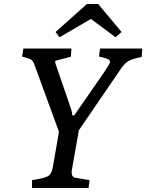

<svg xmlns="http://www.w3.org/2000/svg" viewBox="-20 -934 727 954"><path d="M584 -775 554 -749 432 -840 276 -749 256 -775 412 -914H468ZM420 0H139V-39Q204 -49 220 -59.5Q236 -70 242 -101L273 -279L152 -610Q144 -632 134.5 -638Q125 -644 90 -653L96 -693H335L332 -652L262 -634Q254 -632 254 -627.5Q254 -623 258 -611L334 -390Q339 -375 339 -361H349L498 -576Q527 -619 527 -627Q527 -635 515.5 -640.5Q504 -646 472 -653L477 -693H687L684 -651Q639 -642 620 -631.5Q601 -621 584 -597L372 -287L338 -95Q336 -85 336 -77Q336 -52 359 -50L425 -39Z"/></svg>

Font: Poly
Style: Italic
Weight: 400
Italic angle: -10°
Designer: Nicolas Silva
Foundry: Jose Nicolas Silva Schwarzenberg
Version: Version 1.003